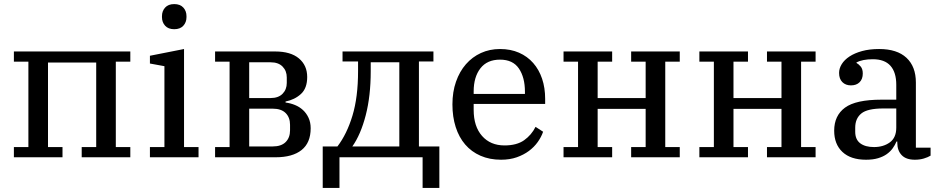

<svg xmlns="http://www.w3.org/2000/svg" viewBox="-20 -770 4610 940"><path d="M48 -50H119V-468H48V-518H618V-468H547V-50H618V0H380V-50H451V-464H215V-50H286V0H48Z M833 -627Q804 -627 788.5 -644Q773 -661 773 -686V-691Q773 -716 788.5 -733Q804 -750 833 -750Q862 -750 877.5 -733Q893 -716 893 -691V-686Q893 -661 877.5 -644Q862 -627 833 -627ZM714 -50H785V-446L714 -459V-497L881 -530V-50H952V0H714Z M1033 -50H1104V-468H1033V-518H1327Q1403 -518 1443.5 -484Q1484 -450 1484 -393Q1484 -338 1453.5 -310Q1423 -282 1378 -273V-268Q1402 -265 1424 -256Q1446 -247 1463 -231.5Q1480 -216 1490.5 -193.5Q1501 -171 1501 -142Q1501 -71 1456.5 -35.5Q1412 0 1329 0H1033ZM1315 -53Q1357 -53 1378.5 -74.5Q1400 -96 1400 -132V-159Q1400 -195 1378.5 -216.5Q1357 -238 1315 -238H1200V-53ZM1305 -290Q1343 -290 1363.5 -311Q1384 -332 1384 -364V-391Q1384 -423 1363.5 -444Q1343 -465 1305 -465H1200V-290Z M1560 -53H1632Q1678 -113 1705.5 -203.5Q1733 -294 1733 -422V-469H1657V-518H2102V-469H2031V-53H2131V150H2049V0H1642V150H1560ZM1935 -53V-465H1795V-421Q1795 -300 1770.5 -205.5Q1746 -111 1705 -53Z M2433 12Q2377 12 2332.5 -7.5Q2288 -27 2257.5 -62.5Q2227 -98 2211 -148Q2195 -198 2195 -259Q2195 -320 2212.5 -370Q2230 -420 2261 -455.5Q2292 -491 2334.5 -510.5Q2377 -530 2428 -530Q2480 -530 2521 -512Q2562 -494 2590.5 -461.5Q2619 -429 2634 -384.5Q2649 -340 2649 -286V-261H2299V-232Q2299 -151 2340 -104.5Q2381 -58 2450 -58Q2510 -58 2546 -83.5Q2582 -109 2602 -149L2639 -125Q2630 -99 2612.5 -74.5Q2595 -50 2569.5 -31Q2544 -12 2510 0Q2476 12 2433 12ZM2299 -310H2550V-321Q2550 -391 2520.5 -434.5Q2491 -478 2428 -478Q2365 -478 2332 -435.5Q2299 -393 2299 -322Z M2739 -50H2810V-468H2739V-518H2977V-468H2906V-290H3141V-468H3070V-518H3308V-468H3237V-50H3308V0H3070V-50H3141V-237H2906V-50H2977V0H2739Z M3404 -50H3475V-468H3404V-518H3642V-468H3571V-290H3806V-468H3735V-518H3973V-468H3902V-50H3973V0H3735V-50H3806V-237H3571V-50H3642V0H3404Z M4220 12Q4145 12 4104.5 -26Q4064 -64 4064 -130Q4064 -204 4117 -243Q4170 -282 4295 -282H4368V-355Q4368 -416 4339.5 -448Q4311 -480 4253 -480Q4228 -480 4207.5 -476Q4187 -472 4173 -464V-462Q4184 -456 4194 -444Q4204 -432 4204 -410Q4204 -383 4188.5 -367.5Q4173 -352 4146 -352Q4120 -352 4104 -368Q4088 -384 4088 -413Q4088 -435 4101 -456Q4114 -477 4139 -493.5Q4164 -510 4200.5 -520Q4237 -530 4284 -530Q4372 -530 4418 -487Q4464 -444 4464 -366V-47H4536V-8Q4523 0 4503 6Q4483 12 4459 12Q4416 12 4394.5 -10.5Q4373 -33 4373 -71V-77H4369Q4362 -60 4350.5 -44Q4339 -28 4321.5 -15.5Q4304 -3 4279 4.5Q4254 12 4220 12ZM4259 -50Q4305 -50 4336.5 -73Q4368 -96 4368 -145V-239H4305Q4227 -239 4197 -214.5Q4167 -190 4167 -145V-125Q4167 -87 4191.5 -68.5Q4216 -50 4259 -50Z"/></svg>

Font: IBM Plex Serif Text
Style: Regular
Weight: 450
Designer: Mike Abbink, Paul van der Laan, Pieter van Rosmalen
Foundry: Bold Monday
Version: Version 3.001